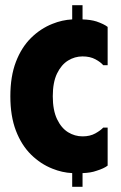

<svg xmlns="http://www.w3.org/2000/svg" viewBox="-20 -722 466 742"><path d="M259 -702H299V-647Q331 -646 353 -639Q382 -629 396 -618V-470H379Q369 -482 348.5 -493Q328 -504 299 -504Q269 -504 243 -488Q217 -472 200.5 -438Q184 -404 184 -350Q184 -296 200.5 -261.5Q217 -227 243 -211Q269 -195 299 -195Q328 -195 348.5 -206.5Q369 -218 379 -229H396V-82Q382 -71 353 -62Q331 -54 299 -53V0H259V-53Q220 -55 183 -70Q137 -88 100 -124.5Q63 -161 41.5 -217Q20 -273 20 -350Q20 -427 41.5 -483Q63 -539 100 -575.5Q137 -612 183 -630Q220 -645 259 -647Z"/></svg>

Font: Phudu Light
Style: Bold
Weight: 700
Version: Version 1.005;gftools[0.9.23]